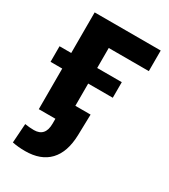

<svg xmlns="http://www.w3.org/2000/svg" viewBox="-189 -637 828 938"><g transform="rotate(30 225.0 -167.5)"><path d="M435.1 -545.9V-429.7H209V0H62.5V-545.9ZM-3.4 -229V-316.9H347.7V-229ZM106 210.9Q67.9 210.9 34.2 204.1L41.5 96.2Q52.2 98.1 66.7 99.4Q81.1 100.6 92.3 100.6Q156.2 100.6 156.2 27.3V0H105V-103.5H294.9L292 14.6Q289.1 111.3 241.7 161.1Q194.3 210.9 106 210.9Z"/></g></svg>

Font: Inter-Bold
Style: Bold
Weight: 700
Designer: Rasmus Andersson
Foundry: rsms
Version: Version 4.000;git-a52131595